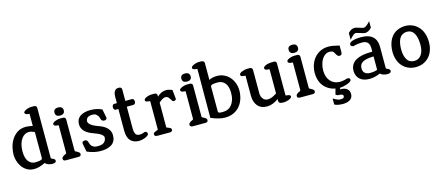

<svg xmlns="http://www.w3.org/2000/svg" viewBox="-56 -1385 5236 2261"><g transform="rotate(-15 2562.0 -254.5)"><path d="M315 -492V-495V-635Q315 -640 309 -640Q303 -640 298 -641Q293 -642 287 -643Q281 -644 276 -646Q270 -648 265 -653Q260 -658 258 -668Q259 -677 270 -685.5Q281 -694 295 -700Q309 -706 324 -709.5Q339 -713 349 -713H389Q405 -713 413 -704.5Q421 -696 421 -682V-78Q421 -70 424.5 -66.5Q428 -63 436 -59L445 -56Q455 -52 461.5 -46Q468 -40 470 -29Q470 -12 456 -6Q442 0 428 0Q368 0 337 -34Q301 -17 268 -7Q235 3 203 3Q149 3 112 -20.5Q75 -44 52 -78Q29 -112 18.5 -150.5Q8 -189 8 -219Q8 -263 20 -313Q32 -363 59 -405Q86 -447 128.5 -475Q171 -503 233 -503Q251 -503 270.5 -500Q290 -497 313 -492ZM320 -410Q320 -416 311 -420Q278 -435 248 -435Q223 -435 200 -421.5Q177 -408 159 -382Q141 -356 130.5 -318.5Q120 -281 120 -233Q120 -150 152 -110Q184 -70 231 -70Q238 -70 253 -70.5Q268 -71 283 -73.5Q298 -76 309 -81.5Q320 -87 320 -97Z M658 -526Q632 -526 617 -538.5Q602 -551 602 -575Q601 -601 616.5 -613Q632 -625 658 -625Q684 -625 699.5 -612.5Q715 -600 715 -575Q715 -550 699.5 -538Q684 -526 658 -526ZM741 0H585Q573 0 563 -6Q553 -12 553 -26Q553 -40 564 -49.5Q575 -59 589 -66Q594 -68 598.5 -70Q603 -72 607 -75Q612 -79 612 -82V-416Q612 -422 605.5 -422Q599 -422 593 -423Q587 -424 581 -424.5Q575 -425 570 -427Q564 -429 558.5 -434Q553 -439 553 -449Q553 -458 562.5 -466Q572 -474 586.5 -480Q601 -486 616.5 -489.5Q632 -493 644 -493H682Q696 -493 705.5 -485.5Q715 -478 715 -463V-83Q715 -76 722 -72.5Q729 -69 737 -65Q750 -59 759 -52Q764 -47 768.5 -41Q773 -35 773 -26Q773 -12 763.5 -6Q754 0 741 0Z M1013 1Q976 1 936 -7.5Q896 -16 848 -36L828 -140Q828 -157 839 -162.5Q850 -168 864 -168Q887 -168 895 -146L910 -105Q918 -88 938 -75.5Q958 -63 994 -63Q1050 -63 1074 -86Q1098 -109 1098 -144Q1098 -161 1071.5 -181.5Q1045 -202 979 -225Q913 -248 879 -284Q845 -320 845 -371Q845 -433 892 -465Q939 -497 1020 -497Q1052 -497 1085.5 -490.5Q1119 -484 1157 -467L1178 -362Q1178 -348 1168.5 -341.5Q1159 -335 1146 -335Q1133 -335 1123.5 -340.5Q1114 -346 1110 -357L1096 -397Q1082 -417 1067.5 -427.5Q1053 -438 1028 -438Q983 -438 964.5 -420.5Q946 -403 946 -377Q946 -357 972.5 -334.5Q999 -312 1064 -289Q1199 -242 1199 -141Q1199 -69 1150 -34Q1101 1 1013 1Z M1443 -424V-162Q1443 -132 1447.5 -113.5Q1452 -95 1460.5 -84.5Q1469 -74 1482 -70.5Q1495 -67 1512 -67Q1525 -67 1537.5 -70.5Q1550 -74 1561 -79L1567 -81Q1568 -81 1569.5 -81.5Q1571 -82 1573 -82Q1587 -82 1593.5 -73Q1600 -64 1600 -53Q1600 -40 1586 -30Q1572 -20 1553 -12.5Q1534 -5 1514 -1Q1494 3 1482 3Q1413 3 1376.5 -37Q1340 -77 1340 -162V-424L1314 -423Q1297 -422 1289.5 -433Q1282 -444 1282 -459Q1282 -473 1289.5 -484.5Q1297 -496 1315 -495L1334 -494Q1339 -494 1340 -495Q1341 -496 1341 -501V-577Q1341 -587 1343 -601.5Q1345 -616 1351.5 -630Q1358 -644 1370 -654Q1382 -664 1401 -664H1411Q1425 -664 1434.5 -656.5Q1444 -649 1444 -634V-494L1519 -495Q1536 -496 1543.5 -485Q1551 -474 1551 -459Q1551 -445 1543.5 -434.5Q1536 -424 1519 -424Z M1998 -345Q1988 -344 1982.5 -348.5Q1977 -353 1975 -358Q1973 -360 1972 -362.5Q1971 -365 1969 -367Q1968 -371 1963 -377L1943 -403Q1928 -415 1911 -415Q1878 -415 1829 -370V-73Q1829 -66 1835.5 -64Q1842 -62 1850 -59Q1863 -55 1872 -49Q1877 -46 1882 -40.5Q1887 -35 1887 -26Q1887 -12 1877.5 -6Q1868 0 1855 0H1699Q1687 0 1677 -6Q1667 -12 1667 -26Q1667 -41 1679.5 -47.5Q1692 -54 1704 -59Q1712 -62 1719 -64Q1726 -66 1726 -72V-412Q1726 -418 1719.5 -417.5Q1713 -417 1707 -419Q1694 -419 1684 -422Q1678 -424 1672.5 -429Q1667 -434 1667 -444Q1667 -453 1676.5 -461Q1686 -469 1700.5 -475Q1715 -481 1730.5 -484.5Q1746 -488 1758 -488H1796Q1810 -488 1819.5 -480.5Q1829 -473 1829 -458V-443Q1879 -493 1941 -493Q1955 -493 1972 -489Q1989 -485 2013 -476L2024 -374V-373Q2024 -372 2024.5 -371.5Q2025 -371 2025 -370Q2025 -355 2015.5 -350Q2006 -345 1998 -345Z M2205 -526Q2179 -526 2164 -538.5Q2149 -551 2149 -575Q2148 -601 2163.5 -613Q2179 -625 2205 -625Q2231 -625 2246.5 -612.5Q2262 -600 2262 -575Q2262 -550 2246.5 -538Q2231 -526 2205 -526ZM2288 0H2132Q2120 0 2110 -6Q2100 -12 2100 -26Q2100 -40 2111 -49.5Q2122 -59 2136 -66Q2141 -68 2145.5 -70Q2150 -72 2154 -75Q2159 -79 2159 -82V-416Q2159 -422 2152.5 -422Q2146 -422 2140 -423Q2134 -424 2128 -424.5Q2122 -425 2117 -427Q2111 -429 2105.5 -434Q2100 -439 2100 -449Q2100 -458 2109.5 -466Q2119 -474 2133.5 -480Q2148 -486 2163.5 -489.5Q2179 -493 2191 -493H2229Q2243 -493 2252.5 -485.5Q2262 -478 2262 -463V-83Q2262 -76 2269 -72.5Q2276 -69 2284 -65Q2297 -59 2306 -52Q2311 -47 2315.5 -41Q2320 -35 2320 -26Q2320 -12 2310.5 -6Q2301 0 2288 0Z M2464 -476V-477Q2487 -489 2511 -494Q2535 -499 2561 -499Q2608 -499 2647 -480.5Q2686 -462 2714 -430Q2742 -398 2757.5 -355.5Q2773 -313 2773 -265Q2773 -215 2758 -167Q2743 -119 2713 -82Q2683 -45 2637 -22.5Q2591 0 2530 0Q2495 0 2453.5 -10Q2412 -20 2359 -42L2361 -635Q2361 -641 2354.5 -640.5Q2348 -640 2342 -641Q2336 -642 2330 -643Q2324 -644 2319 -646Q2313 -648 2307.5 -653Q2302 -658 2302 -668Q2302 -677 2312 -685Q2322 -693 2336.5 -699Q2351 -705 2366 -709Q2381 -713 2392 -713H2421Q2437 -713 2450.5 -706.5Q2464 -700 2464 -683ZM2550 -423Q2542 -423 2527.5 -422.5Q2513 -422 2498.5 -420Q2484 -418 2473.5 -412.5Q2463 -407 2463 -397V-91Q2463 -82 2471 -77.5Q2479 -73 2490 -72Q2501 -71 2512 -71.5Q2523 -72 2529 -72Q2557 -72 2583 -83.5Q2609 -95 2628.5 -119Q2648 -143 2660 -179Q2672 -215 2672 -264Q2672 -340 2639.5 -381.5Q2607 -423 2550 -423Z M3251 5 3217 4Q3181 2 3181 -31V-51Q3109 1 3043 1Q2966 1 2927 -46.5Q2888 -94 2888 -170V-411Q2888 -417 2881.5 -416.5Q2875 -416 2869 -417Q2855 -417 2846 -421Q2839 -423 2834 -428.5Q2829 -434 2829 -444Q2829 -452 2838.5 -460Q2848 -468 2863 -474Q2878 -480 2895.5 -484Q2913 -488 2929 -488H2958Q2972 -488 2981.5 -480.5Q2991 -473 2991 -458V-170Q2991 -134 3012.5 -105.5Q3034 -77 3072 -77Q3093 -77 3120 -87Q3147 -97 3181 -120V-411Q3181 -417 3174.5 -416.5Q3168 -416 3162 -417Q3148 -417 3139 -421Q3132 -423 3127 -428.5Q3122 -434 3122 -444Q3122 -459 3152.5 -473.5Q3183 -488 3251 -488Q3283 -488 3283 -458V-72Q3283 -66 3289 -66Q3295 -66 3301 -65Q3307 -64 3312.5 -63.5Q3318 -63 3324 -61Q3329 -59 3335.5 -54.5Q3342 -50 3342 -40Q3342 -31 3331.5 -22.5Q3321 -14 3306 -8Q3291 -2 3275.5 1.5Q3260 5 3251 5Z M3513 -526Q3487 -526 3472 -538.5Q3457 -551 3457 -575Q3456 -601 3471.5 -613Q3487 -625 3513 -625Q3539 -625 3554.5 -612.5Q3570 -600 3570 -575Q3570 -550 3554.5 -538Q3539 -526 3513 -526ZM3596 0H3440Q3428 0 3418 -6Q3408 -12 3408 -26Q3408 -40 3419 -49.5Q3430 -59 3444 -66Q3449 -68 3453.5 -70Q3458 -72 3462 -75Q3467 -79 3467 -82V-416Q3467 -422 3460.5 -422Q3454 -422 3448 -423Q3442 -424 3436 -424.5Q3430 -425 3425 -427Q3419 -429 3413.5 -434Q3408 -439 3408 -449Q3408 -458 3417.5 -466Q3427 -474 3441.5 -480Q3456 -486 3471.5 -489.5Q3487 -493 3499 -493H3537Q3551 -493 3560.5 -485.5Q3570 -478 3570 -463V-83Q3570 -76 3577 -72.5Q3584 -69 3592 -65Q3605 -59 3614 -52Q3619 -47 3623.5 -41Q3628 -35 3628 -26Q3628 -12 3618.5 -6Q3609 0 3596 0Z M3928 10 3920 30Q3924 29 3931 29Q3978 29 4005.5 51Q4033 73 4033 115Q4033 158 4000 181Q3967 204 3913 204Q3883 204 3857.5 199.5Q3832 195 3809 184V110Q3842 130 3861 137Q3880 144 3895 144Q3925 144 3934 136.5Q3943 129 3943 115Q3943 98 3924 93.5Q3905 89 3881 89H3873V88Q3873 87 3874 87L3853 75L3872 5Q3850 2 3826 -7Q3756 -35 3719.5 -94Q3683 -153 3683 -234Q3683 -285 3699 -332Q3715 -379 3745 -414.5Q3775 -450 3819 -471.5Q3863 -493 3919 -493Q3944 -493 3975 -487.5Q4006 -482 4050 -471V-386Q4050 -372 4042 -363Q4034 -354 4018 -354Q4005 -354 3995 -364.5Q3985 -375 3977 -390Q3974 -395 3971.5 -400.5Q3969 -406 3965 -411Q3959 -420 3953 -423Q3943 -428 3933 -429.5Q3923 -431 3912 -431Q3888 -431 3865.5 -417Q3843 -403 3825.5 -377.5Q3808 -352 3797.5 -315.5Q3787 -279 3787 -234Q3787 -193 3798.5 -160.5Q3810 -128 3831 -105Q3852 -82 3880.5 -69.5Q3909 -57 3944 -57Q3963 -57 3985.5 -61Q4008 -65 4035 -74Q4047 -74 4058.5 -69Q4070 -64 4070 -49Q4070 -37 4054.5 -26.5Q4039 -16 4017 -8Q3995 0 3970.5 5Q3946 10 3928 10Z M4378 -536Q4370 -536 4354 -540.5Q4338 -545 4321 -551Q4313 -553 4305 -555.5Q4297 -558 4290 -560Q4285 -562 4280.5 -563Q4276 -564 4274 -564Q4268 -564 4261.5 -562.5Q4255 -561 4246 -555Q4237 -549 4224 -536.5Q4211 -524 4193 -503V-585Q4216 -610 4235.5 -618.5Q4255 -627 4274 -627Q4282 -627 4297.5 -622.5Q4313 -618 4330 -613Q4345 -608 4358 -604Q4371 -600 4378 -600Q4384 -600 4390.5 -601.5Q4397 -603 4406.5 -609Q4416 -615 4429 -626.5Q4442 -638 4460 -658V-579Q4437 -554 4417.5 -545Q4398 -536 4378 -536ZM4512 0Q4454 0 4421 -30Q4355 0 4290 0Q4213 0 4172 -38.5Q4131 -77 4131 -140Q4131 -183 4150 -214Q4169 -245 4202.5 -264Q4236 -283 4281.5 -292Q4327 -301 4380 -301H4396Q4403 -301 4403 -308V-342Q4403 -437 4317 -437Q4288 -437 4260.5 -433.5Q4233 -430 4206 -422Q4193 -424 4183 -429.5Q4173 -435 4173 -449Q4173 -461 4181 -469Q4189 -477 4199 -482Q4240 -501 4317 -501Q4413 -501 4459.5 -457.5Q4506 -414 4506 -333V-77Q4506 -70 4509.5 -67Q4513 -64 4522 -60Q4527 -58 4532 -56Q4537 -54 4541 -51Q4546 -47 4550 -41.5Q4554 -36 4554 -28Q4552 -12 4539.5 -6Q4527 0 4512 0ZM4403 -238Q4403 -245 4396 -244Q4347 -242 4315 -234.5Q4283 -227 4264 -214.5Q4245 -202 4237 -183.5Q4229 -165 4229 -143Q4229 -129 4233 -115Q4237 -101 4247.5 -90Q4258 -79 4275 -72.5Q4292 -66 4318 -66Q4338 -66 4356 -68.5Q4374 -71 4392 -76Q4403 -79 4403 -87Z M4854 7Q4804 7 4763 -11Q4722 -29 4693 -61Q4664 -93 4648 -138.5Q4632 -184 4632 -238Q4632 -324 4666.5 -388Q4701 -452 4766 -477Q4811 -494 4854 -494Q4902 -494 4943 -476Q4984 -458 5014 -425Q5044 -392 5060.5 -344.5Q5077 -297 5077 -238Q5077 -185 5061.5 -140Q5046 -95 5017 -62.5Q4988 -30 4946.5 -11.5Q4905 7 4854 7ZM4855 -423Q4829 -423 4807 -411Q4772 -394 4755 -349Q4738 -304 4738 -238Q4738 -163 4766 -115.5Q4794 -68 4854 -68Q4909 -68 4940.5 -112Q4972 -156 4972 -234Q4972 -323 4943 -373Q4914 -423 4855 -423Z"/></g></svg>

Font: Jura
Style: Bold
Weight: 700
Designer: Ed Merritt
Foundry: Ten by Twenty
Version: Version 1.007